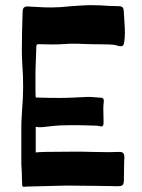

<svg xmlns="http://www.w3.org/2000/svg" viewBox="-20 -725 554 747"><path d="M66 -15Q65 -26 65 -52Q65 -60 64 -69.5Q63 -79 63 -95V-232Q63 -252 64.5 -271Q66 -290 66 -299Q70 -345 70 -387Q70 -439 67 -469Q65 -503 65 -531Q65 -594 68 -678Q68 -691 73 -695.5Q78 -700 87 -700L102 -699Q111 -699 131 -697.5Q151 -696 180 -696Q213 -696 258 -701Q312 -705 330 -705Q371 -705 405 -702L441 -701Q454 -701 458 -695Q462 -689 462 -673Q462 -664 464 -642Q466 -616 466 -597Q466 -577 463 -560Q462 -545 449 -545Q445 -545 438 -547Q431 -549 427 -550Q412 -553 340 -553L302 -554Q289 -555 264 -555Q246 -555 237 -554Q207 -552 184 -552L131 -553Q123 -553 122 -549.5Q121 -546 121 -533Q121 -515 120 -502Q118 -462 118 -437V-378Q118 -357 119 -346Q127 -345 146 -345Q163 -344 216 -344Q238 -344 280 -346Q312 -348 322 -348Q336 -348 350 -346.5Q364 -345 371 -345Q384 -345 384 -333Q384 -329 383 -321.5Q382 -314 382 -302L383 -249Q383 -240 381 -236.5Q379 -233 374 -233Q371 -233 365.5 -234.5Q360 -236 356 -236Q347 -236 322.5 -237Q298 -238 256 -238Q211 -238 178 -234Q145 -230 138 -230Q127 -230 125 -231Q120 -231 119 -232V-132Q126 -132 130 -133L158 -134L276 -135Q312 -135 333 -134L402 -133L444 -134Q456 -134 460 -128.5Q464 -123 464 -113L463 -93L462 -23Q462 -7 455 -3.5Q448 0 435 -0.5Q422 -1 414 -1Q371 -1 340 -2L238 -3Q226 -3 118 0L80 1L74 2Q68 2 67 -1.5Q66 -5 66 -15Z"/></svg>

Font: Barriecito
Style: Regular
Weight: 400
Designer: Pablo Cosgaya & Sergio Jiménez
Foundry: Pablo Cosgaya & Sergio Jiménez
Version: Version 1.001